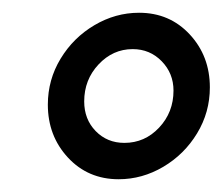

<svg xmlns="http://www.w3.org/2000/svg" viewBox="-20 -674 349 301"><path d="M198 -654Q246 -654 277.5 -620Q309 -586 309 -537Q309 -498 289 -465Q269 -432 236 -412.5Q203 -393 166 -393Q118 -393 86.5 -427Q55 -461 55 -510Q55 -549 75 -582Q95 -615 128 -634.5Q161 -654 198 -654ZM175 -450Q207 -450 229.5 -474Q252 -498 252 -532Q252 -559 233.5 -578Q215 -597 188 -597Q157 -597 134.5 -573Q112 -549 112 -515Q112 -487 130 -468.5Q148 -450 175 -450Z"/></svg>

Font: Alegreya SC
Style: Bold Italic
Weight: 700
Italic angle: -7°
Designer: Juan Pablo del Peral
Foundry: Huerta Tipografica
Version: Version 2.007; ttfautohint (v1.6)